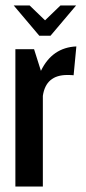

<svg xmlns="http://www.w3.org/2000/svg" viewBox="-20 -679 314 699"><path d="M36 -500H104L129 -421Q170 -506 258 -510L248 -405Q240 -406 225 -406Q147 -406 136 -330V0H36ZM30 -659H88L144 -605L200 -659H257L164 -549H123Z"/></svg>

Font: Piscolabis
Style: Regular
Weight: 400
Designer: Ariel Martín Pérez
Foundry: Tunera Type Foundry
Version: Version 1.000